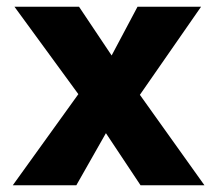

<svg xmlns="http://www.w3.org/2000/svg" viewBox="-20 -551 646 571"><path d="M18 0 213 -271 23 -531H215L312 -386L389 -531H578L396 -269L588 0H398L295 -155L207 0Z"/></svg>

Font: Lexend Deca
Style: Bold
Weight: 700
Designer: Bonnie Shaver-Troup, Thomas Jockin
Foundry: Lexend
Version: Version 1.008; ttfautohint (v1.8.4.7-5d5b)